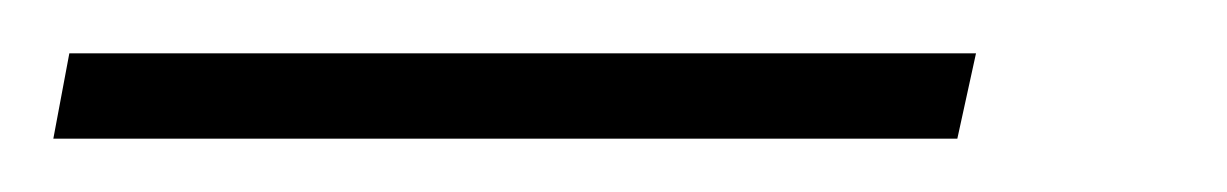

<svg xmlns="http://www.w3.org/2000/svg" viewBox="-100 108 460 72"><path d="M-80 160 -74 128H266L259 160Z"/></svg>

Font: Saira Thin Thin
Style: Italic
Weight: 250
Italic angle: -12°
Version: Version 1.101